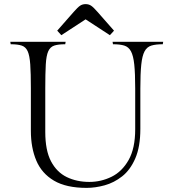

<svg xmlns="http://www.w3.org/2000/svg" viewBox="-20 -903 832 933"><path d="M773 -700 771 -688Q737 -688 715.5 -681.5Q694 -675 682.5 -653.5Q671 -632 666.5 -589Q662 -546 662 -473V-277Q662 -190 637.5 -133.5Q613 -77 573.5 -46Q534 -15 488.5 -2.5Q443 10 401 10Q302 10 242.5 -25Q183 -60 156.5 -122.5Q130 -185 130 -267V-474Q130 -547 127 -590Q124 -633 114.5 -654Q105 -675 85.5 -681.5Q66 -688 32 -688L30 -700H299L297 -688Q263 -688 243.5 -681.5Q224 -675 214.5 -654Q205 -633 202.5 -590Q200 -547 200 -474V-262Q200 -172 228 -119Q256 -66 304.5 -42.5Q353 -19 414 -19Q471 -19 522 -44Q573 -69 605 -125.5Q637 -182 637 -275V-473Q637 -546 632.5 -589Q628 -632 616.5 -653.5Q605 -675 584 -681.5Q563 -688 529 -688L527 -700ZM396 -809 278 -732 258 -754 338 -845Q358 -868 369.5 -875.5Q381 -883 396 -883Q411 -883 422.5 -875.5Q434 -868 454 -845L534 -754L514 -732Z"/></svg>

Font: Gilda Display
Style: Regular
Weight: 400
Designer: Eduardo Rodriguez Tunni
Foundry: Eduardo Rodriguez Tunni
Version: Version 1.002; ttfautohint (v1.8.4.7-5d5b);gftools[0.9.22]